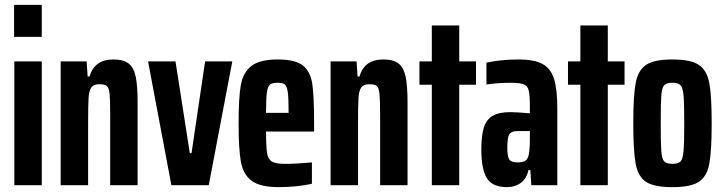

<svg xmlns="http://www.w3.org/2000/svg" viewBox="-20 -763 2981 791"><path d="M38 -743H152V-611H38ZM39 -510H152V0H39Z M337 -510 341 -448H349Q369 -518 447 -518Q490 -518 511 -500.5Q532 -483 539.5 -445.5Q547 -408 547 -339V0H434V-286Q434 -351 431.5 -376Q429 -401 420.5 -408.5Q412 -416 390 -416Q366 -416 356.5 -403Q347 -390 345 -360.5Q343 -331 343 -256V0H230V-510Z M590 -510H703L762 -132H769L825 -510H937L840 0H686Z M1274 -221H1076Q1076 -157 1080.5 -131.5Q1085 -106 1100.5 -97Q1116 -88 1155 -88Q1201 -88 1265 -94V-6Q1241 0 1203 4Q1165 8 1129 8Q1052 8 1017 -18Q982 -44 972.5 -96Q963 -148 963 -254Q963 -360 972 -412Q981 -464 1015.5 -491Q1050 -518 1124 -518Q1197 -518 1228 -493Q1259 -468 1266.5 -418Q1274 -368 1274 -255ZM1076 -298H1169V-304Q1169 -360 1165.5 -384Q1162 -408 1153.5 -415Q1145 -422 1124 -422Q1101 -422 1092 -414.5Q1083 -407 1079.5 -382Q1076 -357 1076 -298Z M1449 -510 1453 -448H1461Q1481 -518 1559 -518Q1602 -518 1623 -500.5Q1644 -483 1651.5 -445.5Q1659 -408 1659 -339V0H1546V-286Q1546 -351 1543.5 -376Q1541 -401 1532.5 -408.5Q1524 -416 1502 -416Q1478 -416 1468.5 -403Q1459 -390 1457 -360.5Q1455 -331 1455 -256V0H1342V-510Z M1759 -414H1708V-510H1759V-658H1872V-510H1941V-414H1872V0H1759Z M1963 -147Q1963 -205 1973.5 -238Q1984 -271 2010 -286Q2036 -301 2082 -301Q2111 -301 2163 -296V-325Q2163 -372 2158 -391Q2153 -410 2137 -416Q2121 -422 2082 -422Q2035 -422 1984 -415V-505Q2045 -518 2117 -518Q2181 -518 2215 -499.5Q2249 -481 2262.5 -438Q2276 -395 2276 -316V0H2169L2165 -62H2157Q2149 -26 2125 -9Q2101 8 2069 8Q2009 8 1986 -28.5Q1963 -65 1963 -147ZM2157 -120Q2163 -142 2163 -192V-223H2112Q2087 -223 2078.5 -210Q2070 -197 2070 -156Q2070 -120 2077.5 -107Q2085 -94 2112 -94Q2130 -94 2141 -99Q2152 -104 2157 -120Z M2371 -414H2320V-510H2371V-658H2484V-510H2553V-414H2484V0H2371Z M2589 -255Q2589 -370 2599 -422Q2609 -474 2642 -496Q2675 -518 2750 -518Q2825 -518 2858.5 -496Q2892 -474 2902 -422Q2912 -370 2912 -255Q2912 -140 2902 -87.5Q2892 -35 2858.5 -13.5Q2825 8 2750 8Q2675 8 2642 -13.5Q2609 -35 2599 -87.5Q2589 -140 2589 -255ZM2799 -255Q2799 -338 2796 -370Q2793 -402 2783.5 -412Q2774 -422 2750 -422Q2726 -422 2716.5 -412Q2707 -402 2704.5 -370.5Q2702 -339 2702 -255Q2702 -171 2704.5 -139.5Q2707 -108 2716.5 -98Q2726 -88 2750 -88Q2775 -88 2784 -98Q2793 -108 2796 -140Q2799 -172 2799 -255Z"/></svg>

Font: Saira ExtraCondensed
Style: Bold
Weight: 700
Width: 2
Designer: Hector Gatti with collaboration of the Omnibus-Type team
Foundry: Omnibus-Type
Version: Version 0.072; ttfautohint (v1.8)